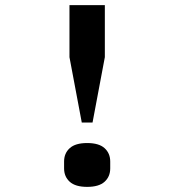

<svg xmlns="http://www.w3.org/2000/svg" viewBox="-20 -718 680 749"><path d="M299 -240 251 -495V-698H389V-495L341 -240ZM230 -88Q230 -120 252 -140Q274 -160 320 -160Q366 -160 388 -140Q410 -120 410 -88V-61Q410 -29 388 -9Q366 11 320 11Q274 11 252 -9Q230 -29 230 -61Z"/></svg>

Font: Writer SemiBold
Style: Regular
Weight: 600
Monospace: yes
Designer: Mike Abbink, Paul van der Laan, Pieter van Rosmalen
Foundry: Bold Monday
Version: Version 2.001 2020